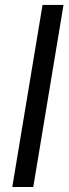

<svg xmlns="http://www.w3.org/2000/svg" viewBox="-20 -747 274 767"><path d="M149.9 -727.3 29.1 0H112.9L233.7 -727.3Z"/></svg>

Font: Riot Sans 2.0
Style: Italic
Weight: 400
Italic angle: -9.39999°
Designer: Rasmus Andersson
Foundry: rsms
Version: Version 3.006;hotconv 1.0.109;makeotfexe 2.5.65596